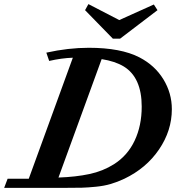

<svg xmlns="http://www.w3.org/2000/svg" viewBox="-46 -907 850 927"><path d="M499 -720.2 364.7 -857.9 380.9 -887.2 529.8 -810.1 696.8 -885.3 714.4 -857.9 533.7 -720.2ZM-25.9 0 -9.3 -43.9H92.8L305.7 -628.4Q251 -626.5 191.4 -612.8L177.7 -652.8Q283.7 -676.3 382.8 -676.3Q537.6 -676.3 627.4 -629.9Q701.7 -591.3 742.7 -524.4Q783.7 -457.5 783.7 -379.9Q783.7 -276.4 721.9 -185.5Q660.2 -94.7 554.2 -43.9Q521 -28.3 488.8 -18.8Q456.5 -9.3 417 -5.4Q377.4 -1.5 349.1 -0.7Q320.8 0 266.1 0ZM551.8 -585.9Q509.8 -611.3 444.8 -621.6L236.3 -49.8Q320.3 -52.7 385.7 -66.7Q451.2 -80.6 504.4 -114.3Q570.3 -156.2 604.2 -228.3Q638.2 -300.3 638.2 -392.1Q638.2 -532.7 551.8 -585.9Z"/></svg>

Font: Elstob 6pt
Style: Italic
Weight: 700
Italic angle: -20°
Designer: Peter S. Baker
Version: Version 1.015